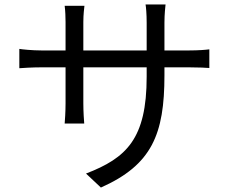

<svg xmlns="http://www.w3.org/2000/svg" viewBox="-20 -798 1040 864"><path d="M720 -459V-495H830C874 -495 911 -493 922 -492V-576C908 -574 874 -571 830 -571H720V-696C720 -735 724 -768 725 -778H635C637 -768 640 -735 640 -696V-571H355V-699C355 -734 359 -762 360 -772H271C274 -749 275 -720 275 -699V-571H167C125 -571 76 -576 67 -578V-491C79 -492 124 -495 167 -495H275V-333C275 -295 272 -252 271 -242H359C358 -252 355 -296 355 -333V-495H640V-453C640 -173 549 -87 367 -17L434 46C663 -56 720 -193 720 -459Z"/></svg>

Font: Microsoft YaHei
Style: Regular
Weight: 400
Designer: Ryoko NISHIZUKA 西塚涼子 (kana, bopomofo & ideographs); Paul D. Hunt (Latin, Greek & Cyrillic); Sandoll Communications 산돌커뮤니
Foundry: Adobe
Version: Version 2.001;hotconv 1.0.111;makeotfexe 2.5.65597